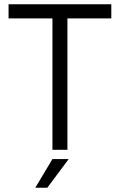

<svg xmlns="http://www.w3.org/2000/svg" viewBox="-20 -702 560 897"><path d="M225 -2V-616H20V-682H500V-616H295V-2ZM145 175 225 41H301L201 175Z"/></svg>

Font: Teachers
Style: Regular
Weight: 400
Designer: Alfredo Marco Pradil, Chank Diesel
Version: Version 1.001